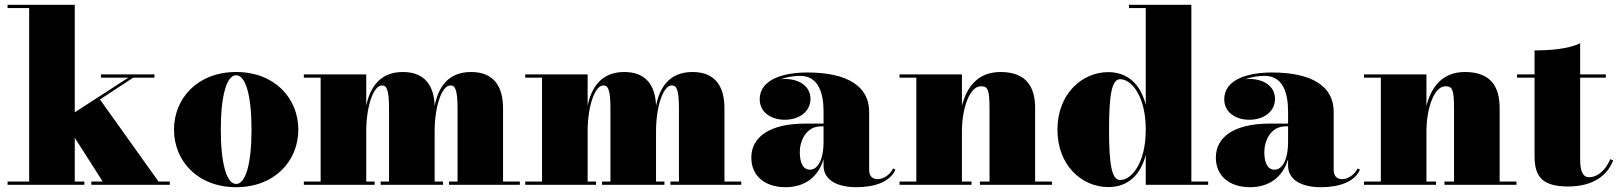

<svg xmlns="http://www.w3.org/2000/svg" viewBox="-20 -770 6742 800"><path d="M11.5 -13.5V0H331.5V-13.5H291.5V-196L408 -13.5H360.5V0H687.5V-13.5H640.5L396.5 -355.5L535 -446.5H623.5V-460H400.5V-446.5H515L291.5 -302V-750H11.5V-736.5H101.5V-13.5Z M705 -230C705 -100 803 10 964 10C1125 10 1223 -100 1223 -230C1223 -360 1125 -470 964 -470C803 -470 705 -360 705 -230ZM900 -230C900 -374 925 -456.5 964 -456.5C1003 -456.5 1028 -374 1028 -230C1028 -86 1003 -3.5 964 -3.5C925 -3.5 900 -86 900 -230Z M1246 -13.5V0H1541V-13.5H1506V-222.5C1506 -327.5 1536 -414 1571.5 -414C1590 -414 1601 -400 1601 -316V-13.5H1566V0H1826V-13.5H1791V-222.5C1791 -327.5 1821 -414 1856.5 -414C1875.5 -414 1886.5 -400 1886.5 -316V-13.5H1851V0H2146V-13.5H2076V-319.5C2076 -406.5 2040 -470 1943 -470C1845 -470 1806 -404 1791 -329C1788.5 -411 1751.5 -470 1658.5 -470C1562 -470 1522 -404.5 1506 -330V-460H1246V-446.5H1316V-13.5Z M2168.5 -13.5V0H2463.5V-13.5H2428.5V-222.5C2428.5 -327.5 2458.5 -414 2494 -414C2512.5 -414 2523.5 -400 2523.5 -316V-13.5H2488.5V0H2748.5V-13.5H2713.5V-222.5C2713.5 -327.5 2743.5 -414 2779 -414C2798 -414 2809 -400 2809 -316V-13.5H2773.5V0H3068.5V-13.5H2998.5V-319.5C2998.5 -406.5 2962.5 -470 2865.5 -470C2767.5 -470 2728.5 -404 2713.5 -329C2711 -411 2674 -470 2581 -470C2484.5 -470 2444.5 -404.5 2428.5 -330V-460H2168.5V-446.5H2238.5V-13.5Z M3334.5 -255C3192.5 -255 3110.5 -202.5 3110.5 -113.5C3110.5 -37.5 3166.5 10 3253 10C3332 10 3389.5 -31.5 3411.5 -107V-80C3411.5 -21 3466.5 10 3548.5 10C3626.5 10 3690 -13.5 3711 -63.5L3701.5 -68C3683.5 -33.5 3652.5 -23.5 3637 -23.5C3612 -23.5 3601.5 -40 3601.5 -61.5V-304.5C3601.5 -410.5 3511 -468 3343.5 -468C3252.5 -468 3145.5 -443 3145.5 -356C3145.5 -305 3189.5 -271 3250 -271C3307.5 -271 3357 -303 3357 -358C3357 -412 3308.5 -441 3250 -441C3244.5 -441 3238.5 -440.5 3233 -440C3261 -450 3291 -454 3313.5 -454C3393.5 -454 3411.5 -376.5 3411.5 -304.5V-255ZM3355 -63C3326 -63 3312.5 -91.5 3312.5 -136.5C3312.5 -181 3337.5 -243.5 3400.5 -243.5H3411.5V-180.5C3411.5 -99 3385 -63 3355 -63Z M3728 -13.5V0H4028V-13.5H3988V-222.5C3988 -317.5 4019.5 -410.5 4067 -410.5C4095 -410.5 4103 -400 4103 -316V-13.5H4063V0H4363V-13.5H4293V-319.5C4293 -406.5 4258 -470 4148.5 -470C4051.5 -470 4007 -403.5 3988 -329V-460H3728V-446.5H3798V-13.5Z M5014 -13.5H4944V-750H4684V-736.5H4754V-333.5C4731.5 -421 4677 -469.5 4598 -469.5C4489 -469.5 4386 -379.5 4386 -229.5C4386 -79.5 4489 9.5 4598 9.5C4677.5 9.5 4731.5 -38 4754 -125V0H5014ZM4754 -229.5C4754 -88 4693.5 -20 4647.5 -20C4613.5 -20 4601 -78 4601 -229.5C4601 -380.5 4613.5 -440 4647.5 -440C4693.5 -440 4754 -371.5 4754 -229.5Z M5270 -255C5128 -255 5046 -202.5 5046 -113.5C5046 -37.5 5102 10 5188.5 10C5267.5 10 5325 -31.5 5347 -107V-80C5347 -21 5402 10 5484 10C5562 10 5625.5 -13.5 5646.5 -63.5L5637 -68C5619 -33.5 5588 -23.5 5572.5 -23.5C5547.5 -23.5 5537 -40 5537 -61.5V-304.5C5537 -410.5 5446.5 -468 5279 -468C5188 -468 5081 -443 5081 -356C5081 -305 5125 -271 5185.5 -271C5243 -271 5292.5 -303 5292.5 -358C5292.5 -412 5244 -441 5185.5 -441C5180 -441 5174 -440.5 5168.5 -440C5196.5 -450 5226.5 -454 5249 -454C5329 -454 5347 -376.5 5347 -304.5V-255ZM5290.5 -63C5261.5 -63 5248 -91.5 5248 -136.5C5248 -181 5273 -243.5 5336 -243.5H5347V-180.5C5347 -99 5320.5 -63 5290.5 -63Z M5663.5 -13.5V0H5963.5V-13.5H5923.5V-222.5C5923.5 -317.5 5955 -410.5 6002.5 -410.5C6030.5 -410.5 6038.5 -400 6038.5 -316V-13.5H5998.5V0H6298.5V-13.5H6228.5V-319.5C6228.5 -406.5 6193.5 -470 6084 -470C5987 -470 5942.5 -403.5 5923.5 -329V-460H5663.5V-446.5H5733.5V-13.5Z M6701.5 -102 6689 -106.5C6667 -52.5 6629.5 -31.5 6602 -31.5C6575 -31.5 6564 -56 6564 -106V-446.5H6671V-460H6564V-590C6514 -565 6434 -560 6374 -560V-460H6301V-446.5H6374V-121C6374 -36 6403 7 6515 7C6616 7 6677.5 -38 6701.5 -102Z"/></svg>

Font: Bodoni* 16pt Fatface
Style: Regular
Weight: 900
Version: Version 2.3